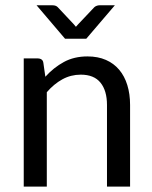

<svg xmlns="http://www.w3.org/2000/svg" viewBox="-20 -695 565 715"><path d="M68.4 0ZM68.4 0V-477.5H119.6Q128.9 -477.5 134.8 -473.4Q140.6 -469.2 141.6 -460L148.9 -409.2Q179.7 -443.4 217.8 -464.1Q255.9 -484.9 305.7 -484.9Q344.7 -484.9 374.3 -471.9Q403.8 -459 423.8 -435.3Q443.8 -411.6 454.1 -378.2Q464.4 -344.7 464.4 -304.2V0H378.4V-304.2Q378.4 -357.4 354.2 -387.2Q330.1 -417 280.8 -417Q244.1 -417 212.4 -399.7Q180.7 -382.3 154.3 -351.6V0ZM116.2 -675.3H175.8Q188 -675.3 194.8 -668.5L254.9 -604.5Q258.8 -600.1 262.7 -595.2L271 -604.5L331.1 -668Q334 -670.9 339.4 -673.1Q344.7 -675.3 350.1 -675.3H407.7L301.3 -550.8H222.2Z"/></svg>

Font: Carlito
Style: Regular
Weight: 400
Designer: Lukasz Dziedzic
Foundry: tyPoland Lukasz Dziedzic
Version: Version 1.103; Beta1; all basic design good, some composites